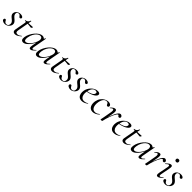

<svg xmlns="http://www.w3.org/2000/svg" viewBox="536 -2420 4256 4256"><g transform="rotate(45 2664.5 -292.0)"><path d="M100.8 11Q63 11 34.8 -7.2Q6.6 -25.4 10.6 -51.4Q12.8 -65 21.8 -71.9Q30.8 -78.8 41.2 -78.8Q54 -78.8 60.6 -68.4Q67.2 -58 74.2 -44.9Q81.2 -31.8 94 -21.4Q106.8 -11 131.2 -11Q158 -11 174.4 -26.2Q190.8 -41.4 194.6 -71.8Q199.4 -103 186.1 -125.5Q172.8 -148 150.5 -166.1Q128.2 -184.2 106.8 -202.8Q85.4 -221.4 72.8 -244.1Q60.2 -266.8 66.2 -298.2Q72 -329.4 92.4 -351.3Q112.8 -373.2 141.2 -384.6Q169.6 -396 199.2 -396Q235 -396 258.8 -381.6Q282.6 -367.2 279.6 -346.4Q277.4 -332 267.8 -325.5Q258.2 -319 249 -319Q234.6 -319 226.6 -327.2Q218.6 -335.4 211.5 -346.3Q204.4 -357.2 193.8 -365.4Q183.2 -373.6 162.6 -373.6Q143.8 -373.6 129 -364Q114.2 -354.4 111.4 -333.8Q106.4 -304.2 119.7 -282.2Q133 -260.2 155 -241.3Q177 -222.4 198.8 -202.8Q220.6 -183.2 233.4 -159.2Q246.2 -135.2 241 -103.2Q236.2 -74.2 216.4 -47.8Q196.6 -21.4 166.7 -5.2Q136.8 11 100.8 11Z M423.2 12Q404 12 386.6 4.4Q369.2 -3.2 360.8 -21.8Q352.4 -40.4 358 -73.2L401 -306Q407.8 -343 402.2 -351.8Q396.6 -360.6 367 -360.6Q363 -360.6 363.9 -367Q364.8 -373.4 367.8 -373.4Q403 -373.4 427.9 -395.6Q452.8 -417.8 461.2 -450.2Q461.6 -453.4 470.2 -453.1Q478.8 -452.8 477.8 -449.6L415.8 -103.8Q408.2 -63.2 419.4 -44.3Q430.6 -25.4 461.6 -25.4Q491.2 -25.4 514.1 -38.8Q537 -52.2 558.4 -70.4Q560.4 -72.4 564.5 -68.4Q568.6 -64.4 566.4 -62.2Q521.2 -22.2 487.3 -5.1Q453.4 12 423.2 12ZM567.2 -341.8Q564.6 -341.8 544.9 -344.4Q525.2 -347 498.7 -349.6Q472.2 -352.2 447.4 -352.2L449.4 -375.6Q474.6 -375.6 505 -377.6Q535.4 -379.6 560.4 -381.2Q585.4 -382.8 592.4 -382.8Q596.6 -382.8 598.5 -380.4Q600.4 -378 599.4 -374Q597.6 -366 587.5 -353.9Q577.4 -341.8 567.2 -341.8Z M677.6 13Q645.2 13 628.1 -11.1Q611 -35.2 618.2 -91Q626 -145.2 652.7 -199.5Q679.4 -253.8 717.5 -299.1Q755.6 -344.4 798.7 -371.7Q841.8 -399 881.4 -399Q899.8 -399 917.6 -392.3Q935.4 -385.6 948.1 -370.3Q960.8 -355 962.8 -330.4L920.4 -357Q932.6 -359 949.1 -373.4Q965.6 -387.8 970.6 -407Q972.6 -410 978.1 -408.8Q983.6 -407.6 982.6 -405.6L924.6 -89Q914.8 -30.8 939.6 -30.8Q951.2 -30.8 968.4 -43.5Q985.6 -56.2 1006.4 -77Q1009.4 -80 1013.4 -76Q1017.4 -72 1014.4 -69Q981.8 -32 955.1 -11.5Q928.4 9 902.4 9Q877.6 9 870.9 -12.9Q864.2 -34.8 873.8 -89L898 -229L915 -246Q885.4 -170.4 845.4 -111.6Q805.4 -52.8 762 -19.9Q718.6 13 677.6 13ZM713.6 -36Q741.6 -36 771.6 -57.8Q801.6 -79.6 829.3 -115.2Q857 -150.8 877.5 -193.5Q898 -236.2 906.2 -277Q914.2 -314 899 -339.2Q883.8 -364.4 846.6 -363.6Q812.2 -362.8 776 -332.6Q739.8 -302.4 712 -251.6Q684.2 -200.8 674.4 -136Q666.8 -85.8 676.4 -60.9Q686 -36 713.6 -36Z M1111.6 13Q1079.2 13 1062.1 -11.1Q1045 -35.2 1052.2 -91Q1060 -145.2 1086.7 -199.5Q1113.4 -253.8 1151.5 -299.1Q1189.6 -344.4 1232.7 -371.7Q1275.8 -399 1315.4 -399Q1333.8 -399 1351.6 -392.3Q1369.4 -385.6 1382.1 -370.3Q1394.8 -355 1396.8 -330.4L1354.4 -357Q1366.6 -359 1383.1 -373.4Q1399.6 -387.8 1404.6 -407Q1406.6 -410 1412.1 -408.8Q1417.6 -407.6 1416.6 -405.6L1358.6 -89Q1348.8 -30.8 1373.6 -30.8Q1385.2 -30.8 1402.4 -43.5Q1419.6 -56.2 1440.4 -77Q1443.4 -80 1447.4 -76Q1451.4 -72 1448.4 -69Q1415.8 -32 1389.1 -11.5Q1362.4 9 1336.4 9Q1311.6 9 1304.9 -12.9Q1298.2 -34.8 1307.8 -89L1332 -229L1349 -246Q1319.4 -170.4 1279.4 -111.6Q1239.4 -52.8 1196 -19.9Q1152.6 13 1111.6 13ZM1147.6 -36Q1175.6 -36 1205.6 -57.8Q1235.6 -79.6 1263.3 -115.2Q1291 -150.8 1311.5 -193.5Q1332 -236.2 1340.2 -277Q1348.2 -314 1333 -339.2Q1317.8 -364.4 1280.6 -363.6Q1246.2 -362.8 1210 -332.6Q1173.8 -302.4 1146 -251.6Q1118.2 -200.8 1108.4 -136Q1100.8 -85.8 1110.4 -60.9Q1120 -36 1147.6 -36Z M1586.2 12Q1567 12 1549.6 4.4Q1532.2 -3.2 1523.8 -21.8Q1515.4 -40.4 1521 -73.2L1564 -306Q1570.8 -343 1565.2 -351.8Q1559.6 -360.6 1530 -360.6Q1526 -360.6 1526.9 -367Q1527.8 -373.4 1530.8 -373.4Q1566 -373.4 1590.9 -395.6Q1615.8 -417.8 1624.2 -450.2Q1624.6 -453.4 1633.2 -453.1Q1641.8 -452.8 1640.8 -449.6L1578.8 -103.8Q1571.2 -63.2 1582.4 -44.3Q1593.6 -25.4 1624.6 -25.4Q1654.2 -25.4 1677.1 -38.8Q1700 -52.2 1721.4 -70.4Q1723.4 -72.4 1727.5 -68.4Q1731.6 -64.4 1729.4 -62.2Q1684.2 -22.2 1650.3 -5.1Q1616.4 12 1586.2 12ZM1730.2 -341.8Q1727.6 -341.8 1707.9 -344.4Q1688.2 -347 1661.7 -349.6Q1635.2 -352.2 1610.4 -352.2L1612.4 -375.6Q1637.6 -375.6 1668 -377.6Q1698.4 -379.6 1723.4 -381.2Q1748.4 -382.8 1755.4 -382.8Q1759.6 -382.8 1761.5 -380.4Q1763.4 -378 1762.4 -374Q1760.6 -366 1750.5 -353.9Q1740.4 -341.8 1730.2 -341.8Z M1860.8 11Q1823 11 1794.8 -7.2Q1766.6 -25.4 1770.6 -51.4Q1772.8 -65 1781.8 -71.9Q1790.8 -78.8 1801.2 -78.8Q1814 -78.8 1820.6 -68.4Q1827.2 -58 1834.2 -44.9Q1841.2 -31.8 1854 -21.4Q1866.8 -11 1891.2 -11Q1918 -11 1934.4 -26.2Q1950.8 -41.4 1954.6 -71.8Q1959.4 -103 1946.1 -125.5Q1932.8 -148 1910.5 -166.1Q1888.2 -184.2 1866.8 -202.8Q1845.4 -221.4 1832.8 -244.1Q1820.2 -266.8 1826.2 -298.2Q1832 -329.4 1852.4 -351.3Q1872.8 -373.2 1901.2 -384.6Q1929.6 -396 1959.2 -396Q1995 -396 2018.8 -381.6Q2042.6 -367.2 2039.6 -346.4Q2037.4 -332 2027.8 -325.5Q2018.2 -319 2009 -319Q1994.6 -319 1986.6 -327.2Q1978.6 -335.4 1971.5 -346.3Q1964.4 -357.2 1953.8 -365.4Q1943.2 -373.6 1922.6 -373.6Q1903.8 -373.6 1889 -364Q1874.2 -354.4 1871.4 -333.8Q1866.4 -304.2 1879.7 -282.2Q1893 -260.2 1915 -241.3Q1937 -222.4 1958.8 -202.8Q1980.6 -183.2 1993.4 -159.2Q2006.2 -135.2 2001 -103.2Q1996.2 -74.2 1976.4 -47.8Q1956.6 -21.4 1926.7 -5.2Q1896.8 11 1860.8 11Z M2156.8 11Q2119 11 2090.8 -7.2Q2062.6 -25.4 2066.6 -51.4Q2068.8 -65 2077.8 -71.9Q2086.8 -78.8 2097.2 -78.8Q2110 -78.8 2116.6 -68.4Q2123.2 -58 2130.2 -44.9Q2137.2 -31.8 2150 -21.4Q2162.8 -11 2187.2 -11Q2214 -11 2230.4 -26.2Q2246.8 -41.4 2250.6 -71.8Q2255.4 -103 2242.1 -125.5Q2228.8 -148 2206.5 -166.1Q2184.2 -184.2 2162.8 -202.8Q2141.4 -221.4 2128.8 -244.1Q2116.2 -266.8 2122.2 -298.2Q2128 -329.4 2148.4 -351.3Q2168.8 -373.2 2197.2 -384.6Q2225.6 -396 2255.2 -396Q2291 -396 2314.8 -381.6Q2338.6 -367.2 2335.6 -346.4Q2333.4 -332 2323.8 -325.5Q2314.2 -319 2305 -319Q2290.6 -319 2282.6 -327.2Q2274.6 -335.4 2267.5 -346.3Q2260.4 -357.2 2249.8 -365.4Q2239.2 -373.6 2218.6 -373.6Q2199.8 -373.6 2185 -364Q2170.2 -354.4 2167.4 -333.8Q2162.4 -304.2 2175.7 -282.2Q2189 -260.2 2211 -241.3Q2233 -222.4 2254.8 -202.8Q2276.6 -183.2 2289.4 -159.2Q2302.2 -135.2 2297 -103.2Q2292.2 -74.2 2272.4 -47.8Q2252.6 -21.4 2222.7 -5.2Q2192.8 11 2156.8 11Z M2513.2 12Q2460 12 2429.5 -15.8Q2399 -43.6 2389.5 -88.6Q2380 -133.6 2389.8 -185Q2396.2 -222.4 2416.8 -260.5Q2437.4 -298.6 2468.2 -329.9Q2499 -361.2 2537.2 -380.1Q2575.4 -399 2618.4 -399Q2654.6 -399 2672.3 -384.6Q2690 -370.2 2685.6 -345Q2681 -321.4 2658.2 -299.4Q2635.4 -277.4 2599.1 -259.6Q2562.8 -241.8 2518.3 -229.1Q2473.8 -216.4 2426.2 -210.6L2428.2 -223.6Q2504.8 -234.6 2557.2 -259.3Q2609.6 -284 2619 -324Q2626.2 -350.8 2610.1 -361.4Q2594 -372 2573.6 -372Q2540.2 -372 2514.9 -351.1Q2489.6 -330.2 2473.7 -295.2Q2457.8 -260.2 2450.8 -218Q2440.4 -162.2 2448.6 -118.2Q2456.8 -74.2 2482.8 -48.3Q2508.8 -22.4 2551.4 -22.4Q2575.2 -22.4 2601.3 -29.4Q2627.4 -36.4 2651.8 -55Q2654.6 -57 2658.1 -53Q2661.6 -49 2658.8 -46.2Q2620.8 -14.8 2584.7 -1.4Q2548.6 12 2513.2 12Z M2857.8 13Q2815.2 13 2787.5 -6.4Q2759.8 -25.8 2746 -57.6Q2732.2 -89.4 2730 -127.4Q2727.8 -165.4 2735.6 -202Q2749 -265.2 2783.3 -308.8Q2817.6 -352.4 2862.4 -375.7Q2907.2 -399 2950 -399Q2973.8 -399 2994.2 -391.7Q3014.6 -384.4 3026.3 -371Q3038 -357.6 3036 -340Q3035 -327.2 3027.1 -317.5Q3019.2 -307.8 3003.4 -307.8Q2989.2 -307.8 2980.4 -316.7Q2971.6 -325.6 2967 -340Q2963.8 -351.8 2952 -364.6Q2940.2 -377.4 2914.8 -377.4Q2882 -377.4 2858.1 -357.6Q2834.2 -337.8 2819.4 -305.4Q2804.6 -273 2796.8 -233Q2787 -178 2793.5 -129.6Q2800 -81.2 2826.1 -51.4Q2852.2 -21.6 2899.6 -21.6Q2933.4 -21.6 2959.3 -35.9Q2985.2 -50.2 3006 -67Q3008.8 -69 3012.8 -65Q3016.8 -61 3014 -58Q2973 -21 2933.9 -4Q2894.8 13 2857.8 13Z M3156.6 -7.2 3146.6 -8.2Q3155 -53.2 3169.6 -105.7Q3184.2 -158.2 3203.3 -209.2Q3222.4 -260.2 3244.2 -302.3Q3266 -344.4 3289.2 -369.7Q3312.4 -395 3335 -395Q3348.6 -395 3362 -387.7Q3375.4 -380.4 3383.6 -368Q3391.8 -355.6 3388.8 -341Q3386.2 -328 3377.8 -320.8Q3369.4 -313.6 3356.8 -313.6Q3341.8 -313.6 3334.4 -321.9Q3327 -330.2 3321.5 -338.5Q3316 -346.8 3305.8 -346.8Q3291.6 -346.8 3274.8 -323.3Q3258 -299.8 3239.9 -261.6Q3221.8 -223.4 3205.5 -177.9Q3189.2 -132.4 3176.3 -87.4Q3163.4 -42.4 3156.6 -7.2ZM3125.4 8Q3111.2 8 3107 6.3Q3102.8 4.6 3102.8 1.6Q3102.8 -1.6 3108.4 -26.4Q3114 -51.2 3118 -74L3151 -258.6Q3158.8 -298.8 3157 -319.3Q3155.2 -339.8 3148.3 -347.7Q3141.4 -355.6 3132.6 -355.6Q3118.8 -355.6 3102.7 -344Q3086.6 -332.4 3072.4 -318.8Q3070 -316.4 3066 -320.1Q3062 -323.8 3064.4 -327Q3094 -361.2 3120.2 -378.1Q3146.4 -395 3172 -395Q3190 -395 3199.8 -383.4Q3209.6 -371.8 3210.9 -342.8Q3212.2 -313.8 3202.4 -261L3156.6 -7.2Q3154.4 8 3125.4 8Z M3523.2 12Q3470 12 3439.5 -15.8Q3409 -43.6 3399.5 -88.6Q3390 -133.6 3399.8 -185Q3406.2 -222.4 3426.8 -260.5Q3447.4 -298.6 3478.2 -329.9Q3509 -361.2 3547.2 -380.1Q3585.4 -399 3628.4 -399Q3664.6 -399 3682.3 -384.6Q3700 -370.2 3695.6 -345Q3691 -321.4 3668.2 -299.4Q3645.4 -277.4 3609.1 -259.6Q3572.8 -241.8 3528.3 -229.1Q3483.8 -216.4 3436.2 -210.6L3438.2 -223.6Q3514.8 -234.6 3567.2 -259.3Q3619.6 -284 3629 -324Q3636.2 -350.8 3620.1 -361.4Q3604 -372 3583.6 -372Q3550.2 -372 3524.9 -351.1Q3499.6 -330.2 3483.7 -295.2Q3467.8 -260.2 3460.8 -218Q3450.4 -162.2 3458.6 -118.2Q3466.8 -74.2 3492.8 -48.3Q3518.8 -22.4 3561.4 -22.4Q3585.2 -22.4 3611.3 -29.4Q3637.4 -36.4 3661.8 -55Q3664.6 -57 3668.1 -53Q3671.6 -49 3668.8 -46.2Q3630.8 -14.8 3594.7 -1.4Q3558.6 12 3523.2 12Z M3832.2 12Q3813 12 3795.6 4.4Q3778.2 -3.2 3769.8 -21.8Q3761.4 -40.4 3767 -73.2L3810 -306Q3816.8 -343 3811.2 -351.8Q3805.6 -360.6 3776 -360.6Q3772 -360.6 3772.9 -367Q3773.8 -373.4 3776.8 -373.4Q3812 -373.4 3836.9 -395.6Q3861.8 -417.8 3870.2 -450.2Q3870.6 -453.4 3879.2 -453.1Q3887.8 -452.8 3886.8 -449.6L3824.8 -103.8Q3817.2 -63.2 3828.4 -44.3Q3839.6 -25.4 3870.6 -25.4Q3900.2 -25.4 3923.1 -38.8Q3946 -52.2 3967.4 -70.4Q3969.4 -72.4 3973.5 -68.4Q3977.6 -64.4 3975.4 -62.2Q3930.2 -22.2 3896.3 -5.1Q3862.4 12 3832.2 12ZM3976.2 -341.8Q3973.6 -341.8 3953.9 -344.4Q3934.2 -347 3907.7 -349.6Q3881.2 -352.2 3856.4 -352.2L3858.4 -375.6Q3883.6 -375.6 3914 -377.6Q3944.4 -379.6 3969.4 -381.2Q3994.4 -382.8 4001.4 -382.8Q4005.6 -382.8 4007.5 -380.4Q4009.4 -378 4008.4 -374Q4006.6 -366 3996.5 -353.9Q3986.4 -341.8 3976.2 -341.8Z M4086.6 13Q4054.2 13 4037.1 -11.1Q4020 -35.2 4027.2 -91Q4035 -145.2 4061.7 -199.5Q4088.4 -253.8 4126.5 -299.1Q4164.6 -344.4 4207.7 -371.7Q4250.8 -399 4290.4 -399Q4308.8 -399 4326.6 -392.3Q4344.4 -385.6 4357.1 -370.3Q4369.8 -355 4371.8 -330.4L4329.4 -357Q4341.6 -359 4358.1 -373.4Q4374.6 -387.8 4379.6 -407Q4381.6 -410 4387.1 -408.8Q4392.6 -407.6 4391.6 -405.6L4333.6 -89Q4323.8 -30.8 4348.6 -30.8Q4360.2 -30.8 4377.4 -43.5Q4394.6 -56.2 4415.4 -77Q4418.4 -80 4422.4 -76Q4426.4 -72 4423.4 -69Q4390.8 -32 4364.1 -11.5Q4337.4 9 4311.4 9Q4286.6 9 4279.9 -12.9Q4273.2 -34.8 4282.8 -89L4307 -229L4324 -246Q4294.4 -170.4 4254.4 -111.6Q4214.4 -52.8 4171 -19.9Q4127.6 13 4086.6 13ZM4122.6 -36Q4150.6 -36 4180.6 -57.8Q4210.6 -79.6 4238.3 -115.2Q4266 -150.8 4286.5 -193.5Q4307 -236.2 4315.2 -277Q4323.2 -314 4308 -339.2Q4292.8 -364.4 4255.6 -363.6Q4221.2 -362.8 4185 -332.6Q4148.8 -302.4 4121 -251.6Q4093.2 -200.8 4083.4 -136Q4075.8 -85.8 4085.4 -60.9Q4095 -36 4122.6 -36Z M4550.6 -7.2 4540.6 -8.2Q4549 -53.2 4563.6 -105.7Q4578.2 -158.2 4597.3 -209.2Q4616.4 -260.2 4638.2 -302.3Q4660 -344.4 4683.2 -369.7Q4706.4 -395 4729 -395Q4742.6 -395 4756 -387.7Q4769.4 -380.4 4777.6 -368Q4785.8 -355.6 4782.8 -341Q4780.2 -328 4771.8 -320.8Q4763.4 -313.6 4750.8 -313.6Q4735.8 -313.6 4728.4 -321.9Q4721 -330.2 4715.5 -338.5Q4710 -346.8 4699.8 -346.8Q4685.6 -346.8 4668.8 -323.3Q4652 -299.8 4633.9 -261.6Q4615.8 -223.4 4599.5 -177.9Q4583.2 -132.4 4570.3 -87.4Q4557.4 -42.4 4550.6 -7.2ZM4519.4 8Q4505.2 8 4501 6.3Q4496.8 4.6 4496.8 1.6Q4496.8 -1.6 4502.4 -26.4Q4508 -51.2 4512 -74L4545 -258.6Q4552.8 -298.8 4551 -319.3Q4549.2 -339.8 4542.3 -347.7Q4535.4 -355.6 4526.6 -355.6Q4512.8 -355.6 4496.7 -344Q4480.6 -332.4 4466.4 -318.8Q4464 -316.4 4460 -320.1Q4456 -323.8 4458.4 -327Q4488 -361.2 4514.2 -378.1Q4540.4 -395 4566 -395Q4584 -395 4593.8 -383.4Q4603.6 -371.8 4604.9 -342.8Q4606.2 -313.8 4596.4 -261L4550.6 -7.2Q4548.4 8 4519.4 8Z M4889.2 9Q4865 9 4857 -12Q4849 -33 4859.8 -89L4900.8 -297Q4912.4 -355.6 4884.2 -355.6Q4872.6 -355.6 4854.5 -344Q4836.4 -332.4 4815.2 -310Q4812 -306 4807.6 -310.5Q4803.2 -315 4807 -318.2Q4841.4 -357.2 4869.2 -376.1Q4897 -395 4922.6 -395Q4948.2 -395 4955 -373.3Q4961.8 -351.6 4951.4 -299.4L4911 -89Q4905.2 -58.6 4910.2 -44.7Q4915.2 -30.8 4927.2 -30.8Q4938.2 -30.8 4956 -42.4Q4973.8 -54 4994.6 -75.4Q4998.6 -79.4 5002.6 -75Q5006.6 -70.6 5002.6 -67.4Q4970 -29.6 4942.6 -10.3Q4915.2 9 4889.2 9ZM4952.2 -513.4Q4931.8 -513.4 4920.3 -524.4Q4908.8 -535.4 4908.8 -556.2Q4908.8 -574.6 4920.3 -585.6Q4931.8 -596.6 4952.2 -596.6Q4972.6 -596.6 4983.5 -585.6Q4994.4 -574.6 4994.4 -556.2Q4994.4 -513.4 4952.2 -513.4Z M5127.8 11Q5090 11 5061.8 -7.2Q5033.6 -25.4 5037.6 -51.4Q5039.8 -65 5048.8 -71.9Q5057.8 -78.8 5068.2 -78.8Q5081 -78.8 5087.6 -68.4Q5094.2 -58 5101.2 -44.9Q5108.2 -31.8 5121 -21.4Q5133.8 -11 5158.2 -11Q5185 -11 5201.4 -26.2Q5217.8 -41.4 5221.6 -71.8Q5226.4 -103 5213.1 -125.5Q5199.8 -148 5177.5 -166.1Q5155.2 -184.2 5133.8 -202.8Q5112.4 -221.4 5099.8 -244.1Q5087.2 -266.8 5093.2 -298.2Q5099 -329.4 5119.4 -351.3Q5139.8 -373.2 5168.2 -384.6Q5196.6 -396 5226.2 -396Q5262 -396 5285.8 -381.6Q5309.6 -367.2 5306.6 -346.4Q5304.4 -332 5294.8 -325.5Q5285.2 -319 5276 -319Q5261.6 -319 5253.6 -327.2Q5245.6 -335.4 5238.5 -346.3Q5231.4 -357.2 5220.8 -365.4Q5210.2 -373.6 5189.6 -373.6Q5170.8 -373.6 5156 -364Q5141.2 -354.4 5138.4 -333.8Q5133.4 -304.2 5146.7 -282.2Q5160 -260.2 5182 -241.3Q5204 -222.4 5225.8 -202.8Q5247.6 -183.2 5260.4 -159.2Q5273.2 -135.2 5268 -103.2Q5263.2 -74.2 5243.4 -47.8Q5223.6 -21.4 5193.7 -5.2Q5163.8 11 5127.8 11Z"/></g></svg>

Font: Cormorant Infant Light
Style: Italic
Weight: 300
Italic angle: -10°
Designer: Christian Thalmann (Catharsis Fonts)
Foundry: Catharsis Fonts
Version: Version 4.001